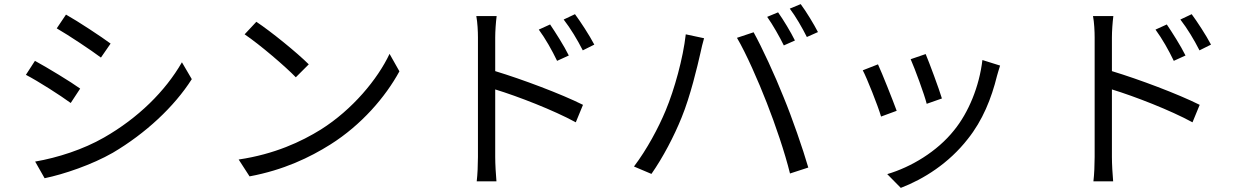

<svg xmlns="http://www.w3.org/2000/svg" viewBox="-20 -839 6040 934"><path d="M301 -768 256 -701C315 -667 423 -595 471 -559L518 -627C475 -659 360 -735 301 -768ZM151 -53 197 28C290 9 428 -38 529 -96C688 -190 827 -319 913 -454L865 -536C784 -395 652 -265 486 -170C385 -112 261 -72 151 -53ZM150 -543 106 -475C166 -444 275 -374 324 -338L370 -408C326 -440 209 -511 150 -543Z M1227 -733 1170 -672C1244 -622 1369 -515 1419 -463L1482 -526C1426 -582 1298 -686 1227 -733ZM1141 -63 1194 19C1360 -12 1487 -73 1587 -136C1738 -231 1855 -367 1923 -492L1875 -577C1817 -454 1695 -306 1541 -209C1446 -150 1316 -89 1141 -63Z M2656 -720 2601 -695C2634 -650 2665 -595 2690 -543L2747 -569C2724 -616 2681 -683 2656 -720ZM2777 -770 2722 -744C2756 -700 2788 -647 2815 -594L2871 -622C2847 -668 2803 -735 2777 -770ZM2305 -75C2305 -38 2303 11 2299 43H2395C2392 11 2389 -43 2389 -75V-404C2500 -370 2673 -303 2781 -244L2816 -329C2710 -382 2521 -453 2389 -493V-657C2389 -687 2392 -730 2396 -761H2297C2303 -730 2305 -685 2305 -657C2305 -573 2305 -131 2305 -75Z M3765 -779 3712 -757C3739 -719 3773 -659 3793 -618L3847 -642C3827 -683 3790 -744 3765 -779ZM3875 -819 3822 -797C3851 -759 3883 -703 3905 -659L3959 -683C3940 -720 3902 -783 3875 -819ZM3218 -301C3183 -217 3127 -112 3064 -29L3149 7C3205 -73 3259 -176 3296 -268C3338 -370 3373 -518 3387 -580C3391 -602 3399 -631 3405 -653L3316 -672C3303 -556 3261 -404 3218 -301ZM3710 -339C3752 -232 3798 -97 3823 5L3912 -24C3886 -114 3833 -267 3792 -366C3750 -472 3686 -610 3646 -682L3565 -655C3609 -581 3670 -442 3710 -339Z M4483 -576 4410 -551C4430 -506 4477 -379 4488 -334L4562 -360C4549 -404 4500 -536 4483 -576ZM4845 -520 4759 -547C4744 -419 4692 -292 4621 -205C4539 -102 4412 -26 4296 8L4362 75C4474 32 4596 -45 4688 -163C4760 -253 4803 -360 4830 -470C4834 -483 4838 -499 4845 -520ZM4251 -526 4177 -497C4196 -462 4251 -324 4266 -272L4342 -300C4323 -352 4271 -483 4251 -526Z M5656 -720 5601 -695C5634 -650 5665 -595 5690 -543L5747 -569C5724 -616 5681 -683 5656 -720ZM5777 -770 5722 -744C5756 -700 5788 -647 5815 -594L5871 -622C5847 -668 5803 -735 5777 -770ZM5305 -75C5305 -38 5303 11 5299 43H5395C5392 11 5389 -43 5389 -75V-404C5500 -370 5673 -303 5781 -244L5816 -329C5710 -382 5521 -453 5389 -493V-657C5389 -687 5392 -730 5396 -761H5297C5303 -730 5305 -685 5305 -657C5305 -573 5305 -131 5305 -75Z"/></svg>

Font: Noto Sans CJK JP
Style: Regular
Weight: 400
Designer: Ryoko NISHIZUKA 西塚涼子 (kana, bopomofo & ideographs); Paul D. Hunt (Latin, Greek & Cyrillic); Sandoll Communications 산돌커뮤니
Foundry: Adobe
Version: Version 2.004;hotconv 1.0.118;makeotfexe 2.5.65603